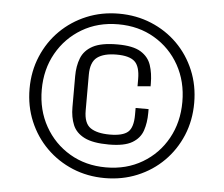

<svg xmlns="http://www.w3.org/2000/svg" viewBox="-51 -769 974 835"><g transform="rotate(5 435.5 -352.0)"><path d="M435.5 6.8Q359.9 6.8 294.7 -20.3Q229.5 -47.4 180.4 -96.2Q131.3 -145 103.8 -210.4Q76.2 -275.9 76.2 -352.5Q76.2 -428.7 103.8 -494.1Q131.3 -559.6 180.4 -608.2Q229.5 -656.7 294.7 -683.8Q359.9 -710.9 435.5 -710.9Q511.7 -710.9 577.1 -683.8Q642.6 -656.7 691.4 -608.2Q740.2 -559.6 767.6 -494.1Q794.9 -428.7 794.9 -352.5Q794.9 -275.9 767.6 -210.4Q740.2 -145 691.4 -96.2Q642.6 -47.4 577.1 -20.3Q511.7 6.8 435.5 6.8ZM436.5 -40Q525.9 -40 595.2 -81.1Q664.6 -122.1 703.9 -192.9Q743.2 -263.7 743.2 -352.5Q743.2 -441.4 703.9 -512Q664.6 -582.5 595.2 -623.5Q525.9 -664.6 436.5 -664.6Q347.7 -664.6 278.3 -623.5Q209 -582.5 169.2 -512Q129.4 -441.4 129.4 -352.5Q129.4 -263.7 169.2 -192.9Q209 -122.1 278.3 -81.1Q347.7 -40 436.5 -40ZM440.9 -140.1Q371.1 -140.1 333.7 -158.9Q296.4 -177.7 282.7 -211.2Q269 -244.6 269 -288.1V-423.8Q269 -468.3 282.7 -502.9Q296.4 -537.6 333.3 -557.4Q370.1 -577.1 440.4 -577.1Q508.3 -577.1 542.2 -556.4Q576.2 -535.6 587.9 -500.2Q599.6 -464.8 599.6 -420.4V-408.2L543 -403.3V-434.6Q543 -490.2 519.5 -511.5Q496.1 -532.7 440.4 -532.7Q385.3 -532.7 356.4 -511.5Q327.6 -490.2 327.6 -434.6V-278.8Q327.6 -223.1 356.4 -203.4Q385.3 -183.6 440.9 -183.6Q497.1 -183.6 520 -203.4Q543 -223.1 543 -278.8V-308.6H599.6V-292Q599.6 -249 587.9 -214.6Q576.2 -180.2 542.2 -160.2Q508.3 -140.1 440.9 -140.1Z"/></g></svg>

Font: Monda
Style: Regular
Weight: 400
Designer: Vernon Adams
Foundry: Vernon Adams
Version: Version 2.100; ttfautohint (v1.8.3)